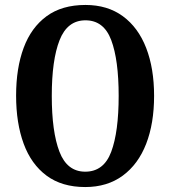

<svg xmlns="http://www.w3.org/2000/svg" viewBox="-20 -745 687 775"><path d="M324 10Q230 10 168 -36Q106 -82 75.5 -165Q45 -248 45 -359Q45 -470 75.5 -552Q106 -634 168 -679.5Q230 -725 325 -725Q414 -725 476 -679.5Q538 -634 570 -551.5Q602 -469 602 -358Q602 -247 570 -164.5Q538 -82 475.5 -36Q413 10 324 10ZM324 -52Q399 -52 429 -132.5Q459 -213 459 -358Q459 -503 429 -583Q399 -663 325 -663Q252 -663 220.5 -583Q189 -503 189 -358Q189 -213 220 -132.5Q251 -52 324 -52Z"/></svg>

Font: Noto Serif Ethiopic ExtraCondensed
Style: Bold
Weight: 700
Width: 2
Designer: Monotype Design Team
Foundry: Monotype Imaging Inc.
Version: Version 2.102; ttfautohint (v1.8.4.7-5d5b)